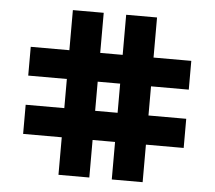

<svg xmlns="http://www.w3.org/2000/svg" viewBox="-49 -739 862 769"><g transform="rotate(5 382.0 -354.0)"><path d="M427.7 -291H337.4V-408.2H427.7ZM551.8 -173.8H703.6V-291H551.8V-408.2H703.6V-523.9H551.8V-685.1H427.7V-523.9H337.4V-685.1H213.4V-523.9H58.1V-408.2H213.4V-291H58.1V-173.8H213.4V-22.9H337.4V-173.8H427.7V-22.9H551.8Z"/></g></svg>

Font: Tuffy
Style: Bold
Weight: 700
Designer: Thatcher Ulrich, Karoly Barta, Michael Everson
Version: Version 001.270